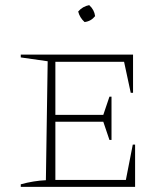

<svg xmlns="http://www.w3.org/2000/svg" viewBox="-20 -729 654 749"><path d="M498 -165H507V0H61V-10Q86 -17 111 -21Q136 -25 159 -26L166 -490L61 -505V-516H499V-367H490L464 -488H196V-281H383L407 -352H415V-183H407L383 -254H196V-27H471ZM328 -709Q348 -691 351 -666Q335 -646 310 -643Q291 -660 285 -684Q302 -704 328 -709Z"/></svg>

Font: Piazzolla SC Thin
Style: Regular
Weight: 100
Designer: Juan Pablo del Peral
Foundry: Huerta Tipografica
Version: Version 1.330